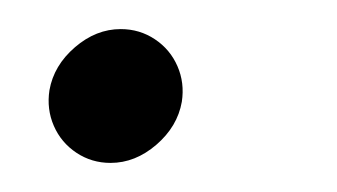

<svg xmlns="http://www.w3.org/2000/svg" viewBox="-20 -98 232 132"><path d="M14 -36Q17 -53 31.5 -65.5Q46 -78 63 -78Q76 -78 86.5 -71Q97 -64 102 -52.5Q107 -41 105 -28Q102 -11 87.5 1.5Q73 14 56 14Q43 14 32.5 7Q22 0 17 -11.5Q12 -23 14 -36Z"/></svg>

Font: Oak Sans Light Italic
Style: Regular
Weight: 400
Italic angle: -9.5°
Foundry: Erik Kennedy, Walven
Version: Version 1.000;Glyphs 3.1.2 (3151)